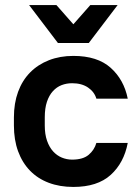

<svg xmlns="http://www.w3.org/2000/svg" viewBox="-20 -730 545 759"><path d="M270 9Q216 9 172.5 -7.5Q129 -24 98.5 -55.5Q68 -87 51.5 -132Q35 -177 35 -234V-266Q35 -322 51.5 -367Q68 -412 99 -443.5Q130 -475 173.5 -492Q217 -509 270 -509Q365 -509 417.5 -462Q470 -415 485 -340H361Q353 -367 328 -384Q303 -401 265 -401Q243 -401 223.5 -393.5Q204 -386 189 -369.5Q174 -353 165.5 -327.5Q157 -302 157 -266V-234Q157 -199 166 -173.5Q175 -148 190 -131.5Q205 -115 224.5 -107Q244 -99 265 -99Q308 -99 330.5 -118Q353 -137 361 -165H485Q470 -86 417.5 -38.5Q365 9 270 9ZM95 -710H203L270 -634L337 -710H445L331 -560H209Z"/></svg>

Font: Retni Sans
Style: Bold
Weight: 700
Designer: Vitaly Kuzmin
Foundry: ParaType Ltd.
Version: Version 1.00;March 2, 2019;FontCreator 11.5.0.2425 64-bit; t